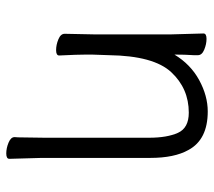

<svg xmlns="http://www.w3.org/2000/svg" viewBox="-56 -470 699 628"><g transform="rotate(90 294.0 -155.5)"><path d="M496 58 499 164Q499 174 481.5 174Q464 174 446 166.5Q428 159 428 147V146Q429 138 429 119L430 48V-293Q430 -352 414 -387.5Q398 -423 348 -423Q269 -423 215.5 -365.5Q162 -308 160 -162Q159 -129 158 -105V-89Q158 -59 161 1Q161 11 143.5 11Q126 11 108 3.5Q90 -4 90 -17L92 -115V-364L89 -471Q89 -481 106.5 -481Q124 -481 142 -473.5Q160 -466 160 -453V-439Q158 -411 158 -376Q190 -429 241.5 -457Q293 -485 344 -485Q436 -485 470 -422Q496 -376 496 -297Z"/></g></svg>

Font: LXGW Bright GB
Style: Regular
Weight: 400
Designer: Christian Thalmann (Catharsis Fonts)
Foundry: LXGW / Christian Thalmann (Catharsis Fonts) / Fontworks Inc.
Version: Version 5.510